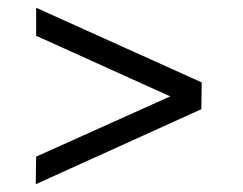

<svg xmlns="http://www.w3.org/2000/svg" viewBox="-20 -510 625 494"><path d="M72 -36 73 -107 418 -262 73 -418V-490L499 -298L498 -229Z"/></svg>

Font: Nacelle
Style: Regular
Weight: 400
Designer: Sora Sagano
Foundry: Sora Sagano
Version: Version 1.000;FEAKit 1.0